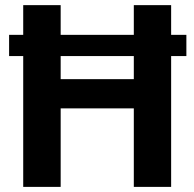

<svg xmlns="http://www.w3.org/2000/svg" viewBox="-20 -731 760 751"><path d="M217.3 -710.9V-594.7H503.4V-710.9H649.4V-594.7H709V-511.7H649.4V0H503.4V-307.1H217.3V0H70.8V-511.7H15.6V-594.7H70.8V-710.9ZM217.3 -421.4H503.4V-511.7H217.3Z"/></svg>

Font: Vazirmatn UI FD
Style: Bold
Weight: 700
Designer: Saber Rastikerdar
Foundry: Saber Rastikerdar
Version: Version 33.003